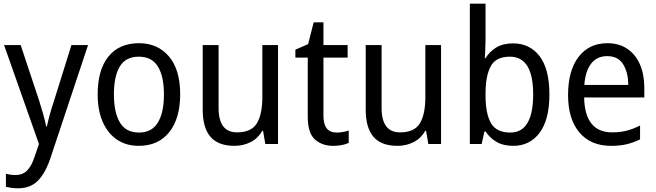

<svg xmlns="http://www.w3.org/2000/svg" viewBox="-20 -831 3556 1040"><path d="M2 -587H92L193 -283Q204 -247 214 -212.5Q224 -178 230 -146H234Q239 -171 249 -208Q259 -245 272 -283L367 -587H457L253 26Q227 104 186.5 146.5Q146 189 77 189Q57 189 41 186.5Q25 184 12 181V110Q22 113 36 115Q50 117 64 117Q103 117 127 92.5Q151 68 167 19L191 -51Z M956 -320Q956 -190 897 -115.5Q838 -41 731 -41Q664 -41 614 -74.5Q564 -108 536.5 -170.5Q509 -233 509 -320Q509 -453 567.5 -525Q626 -597 733 -597Q834 -597 895 -525.5Q956 -454 956 -320ZM597 -320Q597 -222 629.5 -167.5Q662 -113 733 -113Q802 -113 835 -167Q868 -221 868 -320Q868 -418 835 -471Q802 -524 732 -524Q661 -524 629 -471Q597 -418 597 -320Z M1486 -587V-51H1417L1405 -122H1400Q1377 -81 1337 -61Q1297 -41 1250 -41Q1162 -41 1120 -90Q1078 -139 1078 -237V-587H1164V-246Q1164 -114 1264 -114Q1341 -114 1371 -162.5Q1401 -211 1401 -306V-587Z M1803 -113Q1820 -113 1838 -116Q1856 -119 1869 -124V-57Q1835 -41 1784 -41Q1725 -41 1686 -75.5Q1647 -110 1647 -199V-519H1580V-562L1649 -592L1679 -710H1732V-587H1863V-519H1732V-204Q1732 -113 1803 -113Z M2369 -587V-51H2300L2288 -122H2283Q2260 -81 2220 -61Q2180 -41 2133 -41Q2045 -41 2003 -90Q1961 -139 1961 -237V-587H2047V-246Q2047 -114 2147 -114Q2224 -114 2254 -162.5Q2284 -211 2284 -306V-587Z M2610 -614Q2610 -587 2608.5 -561Q2607 -535 2606 -516H2610Q2633 -553 2669 -574.5Q2705 -596 2759 -596Q2850 -596 2903 -526.5Q2956 -457 2956 -319Q2956 -183 2903 -112Q2850 -41 2760 -41Q2706 -41 2669.5 -62.5Q2633 -84 2610 -119H2604L2589 -51H2525V-811H2610ZM2742 -524Q2666 -524 2638 -472Q2610 -420 2610 -324V-314Q2610 -215 2639.5 -164Q2669 -113 2744 -113Q2868 -113 2868 -320Q2868 -524 2742 -524Z M3270 -597Q3333 -597 3378 -566.5Q3423 -536 3446.5 -481.5Q3470 -427 3470 -357V-303H3144Q3148 -114 3296 -114Q3339 -114 3374 -123Q3409 -132 3447 -151V-76Q3410 -58 3373.5 -49.5Q3337 -41 3290 -41Q3179 -41 3118 -114Q3057 -187 3057 -315Q3057 -449 3114 -523Q3171 -597 3270 -597ZM3269 -527Q3214 -527 3182.5 -487Q3151 -447 3145 -371H3383Q3383 -438 3355.5 -482.5Q3328 -527 3269 -527Z"/></svg>

Font: Noto Sans Tamil UI SemiCondensed
Style: Regular
Weight: 400
Width: 4
Designer: Jelle Bosma - Monotype Design Team
Foundry: Monotype Imaging Inc.
Version: Version 2.004; ttfautohint (v1.8.4.7-5d5b)